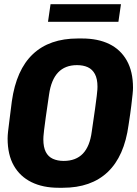

<svg xmlns="http://www.w3.org/2000/svg" viewBox="-20 -878 649 908"><path d="M257 10Q183 10 129 -16.5Q75 -43 45.5 -94.5Q16 -146 16 -223Q16 -236 18 -255Q20 -274 24.5 -308Q29 -342 36 -399Q57 -548 135.5 -622Q214 -696 348 -696H368Q443 -696 496.5 -670Q550 -644 579.5 -592Q609 -540 609 -463Q609 -451 607 -432Q605 -413 601 -379Q597 -345 588 -287Q568 -139 489.5 -64.5Q411 10 277 10ZM281 -117Q339 -117 372 -151.5Q405 -186 414 -256Q424 -323 429.5 -363Q435 -403 437.5 -424Q440 -445 440.5 -454Q441 -463 441 -468Q441 -505 429 -527.5Q417 -550 395.5 -560Q374 -570 344 -570Q288 -570 255 -535.5Q222 -501 212 -431Q202 -364 196.5 -324Q191 -284 188.5 -263Q186 -242 185.5 -233Q185 -224 185 -219Q185 -182 196.5 -159.5Q208 -137 230 -127Q252 -117 281 -117ZM207 -775 219 -858H552L540 -775Z"/></svg>

Font: Chivo Mono
Style: Bold Italic
Weight: 700
Italic angle: -8.05°
Monospace: yes
Version: Version 1.008